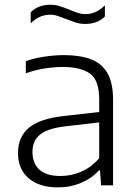

<svg xmlns="http://www.w3.org/2000/svg" viewBox="-20 -782 576 810"><path d="M225 8.5Q145 8.5 100.5 -30.2Q56 -69 56 -136.5Q56 -205 102.5 -243.5Q149 -282 253 -293L398.5 -309.5V-363Q398.5 -444 359.2 -471.8Q320 -499.5 245 -499.5Q211.5 -499.5 170.8 -493.5Q130 -487.5 89 -473V-524Q124 -536.5 167.2 -543Q210.5 -549.5 250 -549.5Q317 -549.5 363 -532.2Q409 -515 433 -473.8Q457 -432.5 457 -361V0H406.5L402 -63H397Q368 -30 322.5 -10.8Q277 8.5 225 8.5ZM117 -141.5Q117 -93 146.2 -66.2Q175.5 -39.5 236 -39.5Q280 -39.5 322.2 -57.5Q364.5 -75.5 398.5 -114.5V-265.5L255.5 -249Q181 -240.5 149 -214.2Q117 -188 117 -141.5ZM339 -681Q317 -681 297 -687.8Q277 -694.5 258 -702Q241.5 -708.5 225 -714.2Q208.5 -720 192 -720Q145.5 -720 109.5 -683.5V-730Q140.5 -762 193 -762Q215 -762 235 -755.2Q255 -748.5 274 -740.5Q290.5 -734 307 -728.2Q323.5 -722.5 340 -722.5Q386.5 -722.5 422.5 -759.5V-712.5Q391.5 -681 339 -681Z"/></svg>

Font: Encode Sans Semi Expanded Light
Style: Regular
Weight: 300
Width: 6
Designer: Multiple Designers
Foundry: Impallari Type
Version: Version 3.000; ttfautohint (v1.8.3) -l 8 -r 50 -G 200 -x 14 